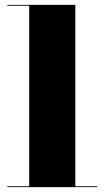

<svg xmlns="http://www.w3.org/2000/svg" viewBox="-20 -770 430 790"><path d="M290 -750V-3.5H380V0H10V-3.5H100V-746.5H10V-750Z"/></svg>

Font: Bodoni Moda 48pt Black
Style: Regular
Weight: 900
Designer: Owen Earl
Foundry: indestructible type
Version: Version 2.004